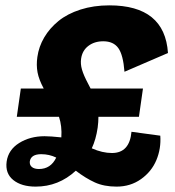

<svg xmlns="http://www.w3.org/2000/svg" viewBox="-20 -690 658 720"><path d="M516.1 -357.9 501 -252H349.1Q349.1 -232.4 346.2 -210.9Q339.8 -167 324.2 -133.8Q363.8 -116.2 399.9 -116.2Q465.8 -116.2 473.1 -195.8L581.1 -181.2Q584.5 -132.8 566.4 -89.6Q548.3 -46.4 508.8 -18.3Q469.2 9.8 417 9.8Q370.1 9.8 335.7 -5.9Q301.3 -21.5 264.2 -49.8Q199.7 9.8 113.8 9.8Q60.5 9.8 29.8 -14.9Q-1 -39.6 4.9 -84Q11.2 -128.4 52 -153.8Q92.8 -179.2 147 -179.2Q169.4 -179.2 210 -174.8Q212.9 -216.8 201.2 -252H43L58.1 -357.9H144Q126 -391.1 120.8 -418.5Q115.7 -445.8 120.1 -476.1Q125.5 -515.1 145.8 -549.6Q166 -584 199.2 -611.1Q232.4 -638.2 281.7 -654.1Q331.1 -669.9 390.1 -669.9Q598.1 -669.9 609.9 -491.2L446.8 -420.9Q441.9 -484.4 423.6 -509.8Q405.3 -535.2 367.2 -535.2Q334 -535.2 311.3 -517.8Q288.6 -500.5 284.2 -470.2Q281.2 -450.7 287.4 -429.2Q293.5 -407.7 311 -375L319.8 -357.9ZM91.8 -85Q90.3 -71.3 99.6 -63.7Q108.9 -56.2 126 -56.2Q170.4 -56.2 190.9 -99.1Q164.6 -111.8 134.8 -111.8Q96.2 -111.8 91.8 -85Z"/></svg>

Font: Human Sans Black
Style: Italic
Weight: 800
Italic angle: -8°
Designer: Tim Radville
Foundry: Continuum
Version: Version 1.000;FEAKit 1.0